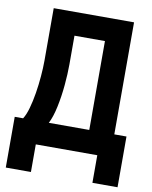

<svg xmlns="http://www.w3.org/2000/svg" viewBox="-91 -761 768 970"><g transform="rotate(10 293.0 -275.5)"><path d="M6.3 141.6V-118.7H49.3Q63 -139.6 73.2 -175.8Q83.5 -211.9 90.6 -255.6Q97.7 -299.3 101.3 -343.5Q105 -387.7 105 -424.3V-693.4H517.1V-118.7H579.6V141.6H450.7V0H135.3V141.6ZM388.7 -118.7V-574.7H232.4V-427.2Q232.4 -379.9 227.1 -320.8Q221.7 -261.7 210.2 -207.3Q198.7 -152.8 181.2 -118.7Z"/></g></svg>

Font: Cascadia Mono
Style: Bold
Weight: 700
Monospace: yes
Designer: Aaron Bell
Foundry: Saja Typeworks
Version: Version 2404.023; ttfautohint (v1.8.4)